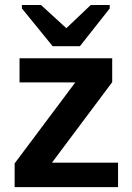

<svg xmlns="http://www.w3.org/2000/svg" viewBox="-20 -767 540 787"><path d="M40 0V-97.2L288.6 -429.2H60.1V-528.3H439.9V-430.2L192.9 -100.1H463.9V0ZM307.6 -577.6H195.8L69.8 -732.4V-746.6H147.9L251 -652.3H252.9L352.1 -746.6H429.7V-732.4Z"/></svg>

Font: Liberation Sans
Style: Bold
Weight: 700
Designer: Steve Matteson
Foundry: Ascender Corporation
Version: Version 2.1.5